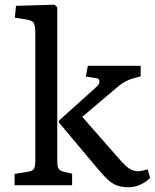

<svg xmlns="http://www.w3.org/2000/svg" viewBox="-20 -786 657 815"><path d="M526.9 8.8Q501 8.8 481.4 2.9Q461.9 -2.9 442.9 -19Q423.8 -35.2 398.9 -64.9L230 -266.1V-273.9L389.2 -417Q402.3 -428.2 402.1 -440.2Q401.9 -452.1 389.2 -454.1L344.2 -460.9L353 -506.8H577.1V-461.9L547.9 -454.1Q532.7 -450.2 515.4 -441.7Q498 -433.1 478 -416L329.1 -290L495.1 -101.1Q512.2 -82 528.6 -70.6Q544.9 -59.1 567.9 -59.1Q573.7 -59.1 581.8 -61Q589.8 -63 606.9 -66.9L617.2 -30.8Q598.1 -11.7 574 -1.5Q549.8 8.8 526.9 8.8ZM42 0V-47.9L99.1 -57.1Q119.1 -60.1 124.5 -70.1Q129.9 -80.1 129.9 -107.9V-644Q129.9 -679.2 122.6 -689.7Q115.2 -700.2 86.9 -704.1L43 -710.9L47.9 -761.2L211.9 -766.1L223.1 -754.9V-104Q223.1 -80.1 228.5 -70.6Q233.9 -61 250 -57.1L286.1 -48.8V0Z"/></svg>

Font: Literata
Style: Regular
Weight: 400
Designer: Latin by Veronika Burian and Jose Scaglione. Greek by Irene Vlachou. Cyrillic by Vera Evstafieva.
Foundry: TypeTogether
Version: Version 3.002